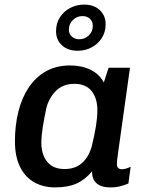

<svg xmlns="http://www.w3.org/2000/svg" viewBox="-20 -806 640 836"><path d="M220 10Q169 10 129.5 -12Q90 -34 67.5 -79Q45 -124 45 -191Q45 -260 60 -320Q75 -380 105 -425Q135 -470 180 -495.5Q225 -521 286 -521Q336 -521 374.5 -502Q413 -483 432 -447L453 -511H546L495 -147Q491 -121 490 -109.5Q489 -98 489 -90Q489 -80 495 -74.5Q501 -69 510 -69Q519 -69 529 -72Q539 -75 549 -80L539 -7Q523 0 503.5 5Q484 10 460 10Q421 10 400.5 -8Q380 -26 381 -60Q350 -23 312.5 -6.5Q275 10 220 10ZM261 -70Q306 -70 335 -94.5Q364 -119 378 -163Q392 -219 398 -258Q404 -297 404 -325Q404 -379 378.5 -410Q353 -441 304 -441Q258 -441 228 -414.5Q198 -388 183 -341Q172 -291 166 -251.5Q160 -212 160 -183Q160 -153 170.5 -127Q181 -101 203 -85.5Q225 -70 261 -70ZM318 -585Q275 -585 249.5 -609Q224 -633 224 -670Q224 -704 240.5 -730Q257 -756 285 -771Q313 -786 346 -786Q389 -786 414.5 -762Q440 -738 440 -700Q440 -667 423.5 -641Q407 -615 379.5 -600Q352 -585 318 -585ZM325 -635Q349 -635 366.5 -651.5Q384 -668 384 -693Q384 -713 371.5 -724.5Q359 -736 339 -736Q315 -736 297.5 -719Q280 -702 280 -677Q280 -658 293 -646.5Q306 -635 325 -635Z"/></svg>

Font: Chivo Mono Medium
Style: Italic
Weight: 500
Italic angle: -8.05°
Monospace: yes
Designer: Hector Gatti
Foundry: Omnibus-Type
Version: Version 1.008